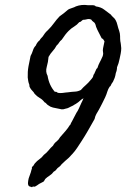

<svg xmlns="http://www.w3.org/2000/svg" viewBox="-20 -750 521 794"><path d="M433.6 -391.6Q427.2 -382.3 423.8 -371.1Q420.4 -359.4 415 -347.7L402.8 -322.8Q399.4 -316.4 396 -309.6Q392.6 -302.7 388.7 -295.9L378.4 -278.3Q373.5 -269.5 371.1 -257.8Q357.4 -233.4 344.2 -210.4Q331.1 -187.5 316.4 -165Q307.6 -151.4 298.8 -138.2Q290 -125 279.3 -113.3Q277.3 -111.3 275.4 -109.4Q273.4 -107.4 271.5 -105Q269 -102.1 264.6 -97.7Q260.7 -94.2 257.1 -91.1Q253.4 -87.9 249.5 -84.5Q246.1 -81.1 242.2 -77.6Q238.3 -74.2 234.4 -70.3Q232.9 -68.8 231 -65.9Q229.5 -64 226.6 -61.5Q216.3 -54.7 212.9 -48.8Q209.5 -43.5 202.1 -40Q195.8 -30.8 185.1 -23.9Q174.3 -17.1 167 -9.8Q165.5 -7.3 164.6 -5.6Q163.6 -3.9 163.1 -2.9Q162.6 -1.5 160.2 1Q149.9 5.9 141.6 10.7Q137.7 13.7 133.3 16.6Q128.9 19.5 125 21.5Q121.1 22.5 118.2 21.5Q115.2 20.5 112.3 24.4Q110.4 22.9 105.5 22Q101.1 21 98.6 18.6Q95.7 13.2 95.7 9.3Q95.7 6.8 95.9 3.9Q96.2 1 96.7 -2.9Q97.2 -10.3 103 -24.9Q108.4 -38.6 110.4 -48.8Q112.8 -51.8 111.8 -54.7Q111.3 -57.6 113.3 -60.5Q117.2 -63 119.1 -66.4Q120.1 -68.4 121.3 -70.3Q122.6 -72.3 124 -74.2Q133.3 -85 142.6 -91.3Q152.8 -98.1 161.1 -109.4Q172.4 -117.7 180.2 -127.4Q189 -138.7 199.2 -147.5Q205.1 -158.7 213.9 -165Q222.7 -171.9 228.5 -182.6Q243.2 -199.2 252 -209.5Q260.7 -219.7 268.6 -232.4Q272 -234.9 272.5 -237.8Q272.9 -241.2 275.4 -244.1Q277.8 -248.5 280.3 -253.2Q282.7 -257.8 285.2 -262.7L295.9 -283.2Q301.3 -290.5 306.6 -302.2Q309.1 -307.6 311.5 -313.2Q314 -318.8 316.4 -324.2Q319.3 -329.1 321.3 -334Q323.2 -338.9 325.2 -343.8Q320.8 -341.3 316.9 -338.6Q313 -335.9 309.6 -332.5Q304.2 -327.1 294.9 -321.3Q293.5 -320.3 291.7 -319.3Q290 -318.4 288.1 -317.4Q283.2 -314.5 282.2 -313.5Q275.9 -310.5 271.2 -308.3Q266.6 -306.2 264.2 -304.7Q258.8 -301.8 252 -300.8Q241.2 -296.9 234.9 -297.9Q228.5 -298.8 220.7 -300.8Q210 -302.7 199.2 -305.2Q188.5 -307.6 179.7 -314.5Q175.3 -316.9 171.9 -321.3Q168.9 -325.2 164.1 -327.1Q155.8 -338.4 144.5 -344.7Q132.3 -351.6 123 -362.3Q119.6 -369.1 113.3 -375Q106.9 -381.3 103.5 -388.7Q101.6 -391.1 101.6 -396Q101.6 -400.9 99.6 -404.3Q97.7 -409.2 96.7 -415.5Q95.7 -421.9 94.7 -429.7Q93.8 -453.1 97.7 -475.1Q101.6 -497.1 106.4 -518.6Q109.4 -523.9 111.8 -529.5Q114.3 -535.2 116.2 -541.5Q119.6 -553.2 127.9 -561.5Q133.3 -575.2 144.5 -584Q147 -589.4 149.9 -591.8Q152.3 -593.8 156.2 -598.6Q161.1 -606.4 166 -612.8Q170.9 -619.1 177.7 -625Q192.9 -640.1 202.6 -653.8Q208 -661.6 214.1 -668.7Q220.2 -675.8 226.6 -682.6Q245.6 -695.8 256.8 -706.1Q261.7 -710.9 266.6 -712.9Q271.5 -714.8 280.3 -717.8Q284.2 -718.8 287.1 -720.2Q290 -721.7 293.9 -723.6Q317.4 -732.4 343.8 -728.5H362.3Q372.6 -728.5 376 -723.6Q397.5 -720.7 410.6 -710.4Q417.5 -705.6 424.3 -700.2Q431.2 -694.8 438.5 -689.5Q441.4 -684.6 448.2 -678.7Q454.6 -673.3 458 -667Q462.9 -658.7 465.8 -646Q467.3 -639.6 469 -634Q470.7 -628.4 472.7 -623Q476.6 -611.3 476.6 -601.1Q476.6 -595.7 476.8 -590.3Q477.1 -585 477.5 -580.1Q478.5 -576.2 479 -572.5Q479.5 -568.8 480 -564.9L481.4 -550.8Q481.4 -540 479 -527.8Q476.6 -515.6 474.6 -506.8Q471.2 -488.3 463.9 -471.7Q463.9 -459.5 459 -448.2Q457 -435.5 454.1 -427.7Q451.2 -419.9 447.3 -412.1Q439.5 -401.4 438.5 -397.5Q438 -394 433.6 -391.6ZM400.4 -591.8Q396 -600.6 392.6 -607.2Q389.2 -613.8 386.7 -618.7Q381.8 -627.9 378.9 -635.7Q377.4 -637.7 376.5 -642.6Q376 -644 375.5 -646Q375 -647.9 374 -650.4Q372.1 -656.2 366.2 -659.7Q360.4 -663.6 357.4 -668.9Q348.1 -672.9 339.8 -670.4Q331.1 -668 323.2 -668Q318.4 -665 316.4 -662.6Q313.5 -659.2 307.6 -658.2Q298.8 -647.5 286.6 -640.1Q274.9 -633.3 263.7 -622.1Q250 -608.4 235.4 -585.9Q228 -580.1 224.6 -574.2Q221.2 -567.9 213.9 -561.5Q207 -548.3 197.8 -538.6Q189 -529.3 180.7 -514.6Q179.2 -493.7 173.3 -473.4Q167.5 -453.1 176.8 -436.5Q183.1 -397 207 -370.1Q212.9 -372.1 218.8 -366.2Q227.5 -364.3 239.3 -365.7Q244.6 -366.7 250 -367.2Q255.4 -367.7 260.7 -368.2Q277.8 -370.6 290 -371.1Q302.2 -371.6 314.5 -377.9Q324.2 -389.2 335 -398.4Q345.2 -407.2 355.5 -419.9Q359.4 -424.8 360.4 -425.8Q361.3 -426.8 364.3 -431.6Q366.7 -441.4 368.2 -442.9Q370.1 -444.8 370.1 -445.3Q373 -452.6 373.5 -453.6Q375.5 -456.1 376 -459Q378.4 -466.3 382.8 -468.8Q384.8 -475.6 387.2 -481.2Q389.6 -486.8 392.1 -491.7Q394.5 -496.6 397 -501.2Q399.4 -505.9 401.4 -510.7Q405.8 -518.6 406.2 -524.4Q407.2 -529.8 406.2 -533.2Q405.3 -538.1 405.3 -542Q405.8 -550.3 408.2 -560.1Q409.2 -564.9 410.2 -569.6Q411.1 -574.2 412.1 -579.1Q410.2 -583 407.7 -586.4Q405.3 -589.8 400.4 -591.8Z"/></svg>

Font: Fasthand
Style: Regular
Weight: 400
Designer: Danh Hong
Version: Version 8.002; ttfautohint (v1.8.3)